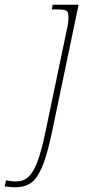

<svg xmlns="http://www.w3.org/2000/svg" viewBox="-157 -556 385 816"><path d="M-137 236 -131 210Q-113 215 -88 215Q-58 215 -37 196.5Q-16 178 1 134Q18 90 35 10L127 -430Q134 -460 134 -484Q134 -505 125 -510.5Q116 -516 83 -516H63L67 -536H177L63 10Q43 104 22 153.5Q1 203 -25.5 221.5Q-52 240 -93 240Q-109 240 -137 236Z"/></svg>

Font: Noto Serif NarrowThin
Style: Italic
Weight: 250
Width: 4
Italic angle: -12°
Designer: Monotype Design Team
Foundry: Monotype Imaging Inc.
Version: Version 1.001